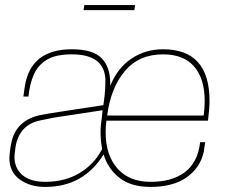

<svg xmlns="http://www.w3.org/2000/svg" viewBox="-20 -730 905 756"><path d="M14 0ZM158 -14Q235 -14 293 -48.5Q351 -83 382 -143Q376 -178 376 -210Q376 -237 381 -267L384 -296L193 -267L139 -256Q47 -237 39 -133Q37 -123 37 -112Q37 -68 68 -41Q99 -14 158 -14ZM573 6Q495 6 449.5 -30.5Q404 -67 388 -122Q309 6 158 6Q98 6 57.5 -23.5Q17 -53 17 -108Q19 -147 27 -178Q49 -258 139 -277Q161 -282 387 -316L392 -354Q395 -376 395 -418Q390 -516 263 -516Q199 -516 164 -494.5Q129 -473 113 -436Q97 -399 92 -350H72L78 -392Q102 -536 263 -536Q345 -536 379.5 -501.5Q414 -467 414 -402V-392Q443 -463 498 -499.5Q553 -536 622 -536Q805 -536 805 -333Q805 -303 799 -255H399Q396 -231 396 -209Q396 -119 442.5 -66.5Q489 -14 573 -14Q658 -14 708.5 -52.5Q759 -91 768 -170H788L782 -131Q768 -69 714.5 -31.5Q661 6 573 6ZM782 -275Q786 -305 786 -332Q786 -420 744.5 -468Q703 -516 622 -516Q527 -516 471.5 -450Q416 -384 402 -275ZM512 -690ZM509 -690H309L312 -710H512Z"/></svg>

Font: Tanohe Sans Thin
Style: Italic
Weight: 100
Designer: Village Type and Design LLC & Cristiano Sobral
Foundry: Cooper Hewitt Smithsonian Design Museum
Version: Version 1.00;September 29, 2021;FontCreator 13.0.0.2655 64-b